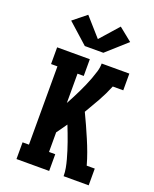

<svg xmlns="http://www.w3.org/2000/svg" viewBox="-177 -1088 954 1187"><g transform="rotate(20 300.0 -495.0)"><path d="M81 0V-110H123V-625H81V-735H296V-625H255V-432Q268 -456 280.5 -480Q293 -504 305 -529Q317 -554 328 -579Q339 -604 348.5 -629.5Q358 -655 366 -681.5Q374 -708 374 -735H556V-625H487Q465 -571 436.5 -520Q408 -469 378 -419Q396 -382 413 -344Q430 -306 446.5 -267.5Q463 -229 477.5 -189.5Q492 -150 503 -110H556V0H391Q391 -27 386 -53.5Q381 -80 374 -105.5Q367 -131 359 -156.5Q351 -182 342 -207.5Q333 -233 323.5 -258Q314 -283 304 -308Q292 -290 279.5 -273Q267 -256 255 -239V-110H296V0ZM239 -801 220 -818 106 -920 193 -990 300 -869 407 -990 494 -920 361 -801Z"/></g></svg>

Font: Iosevka Curly Slab XBdEx
Style: Regular
Weight: 800
Width: 7
Monospace: yes
Designer: Belleve Invis
Foundry: Belleve Invis
Version: Version 11.0.0; ttfautohint (v1.8.3)